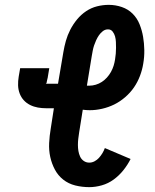

<svg xmlns="http://www.w3.org/2000/svg" viewBox="-20 -763 640 791"><path d="M348 8Q318 8 290 1Q262 -6 240.5 -23Q219 -40 206 -64.5Q193 -89 187 -116.5Q181 -144 182.5 -174Q184 -204 189 -233L202 -317H171Q153 -317 136 -320Q119 -323 104 -330.5Q89 -338 78 -350Q67 -362 61 -378Q55 -394 54.5 -411.5Q54 -429 57 -447L63 -482H183L177 -446Q177 -446 177 -446Q177 -446 177 -446V-445Q176 -440 174.5 -434.5Q173 -429 172 -423Q172 -423 172 -422.5Q172 -422 172 -422Q172 -422 172 -421.5Q172 -421 172 -421Q172 -420 171 -420Q170 -420 169 -419Q169 -418 169.5 -418Q170 -418 171 -418H219L241 -548Q245 -572 251.5 -595Q258 -618 269.5 -640.5Q281 -663 297.5 -683Q314 -703 335 -717Q356 -731 380 -737Q404 -743 428 -743Q456 -743 482 -734Q508 -725 526.5 -706.5Q545 -688 555 -663Q565 -638 569.5 -611.5Q574 -585 574.5 -556.5Q575 -528 570 -500Q566 -475 556.5 -450Q547 -425 532 -403Q517 -381 495.5 -362.5Q474 -344 450.5 -332.5Q427 -321 401 -315Q375 -309 350 -309Q343 -309 335.5 -309.5Q328 -310 321 -311L306 -217Q304 -204 302.5 -191.5Q301 -179 301 -166Q301 -153 303 -141Q305 -129 310 -118Q315 -107 325 -100Q335 -93 348 -93Q359 -93 369.5 -98.5Q380 -104 388 -113Q396 -122 402 -132Q408 -142 412 -153L518 -108Q506 -84 488.5 -62Q471 -40 448.5 -23.5Q426 -7 399.5 0.5Q373 8 348 8ZM348 -410Q361 -410 374.5 -414Q388 -418 399.5 -425.5Q411 -433 420.5 -443.5Q430 -454 437 -466.5Q444 -479 448 -492Q452 -505 454 -518Q456 -530 457 -542Q458 -554 458 -566Q458 -578 457.5 -590Q457 -602 454 -613Q451 -624 444 -633Q437 -642 425 -642Q413 -642 403.5 -634.5Q394 -627 387.5 -617.5Q381 -608 376 -597Q371 -586 367.5 -575.5Q364 -565 362 -554Q360 -543 358 -532L338 -410Q340 -410 342.5 -410Q345 -410 348 -410Z"/></svg>

Font: Iosevka Slab Extended
Style: Bold Italic
Weight: 700
Width: 7
Italic angle: -9°
Monospace: yes
Designer: Belleve Invis
Foundry: Belleve Invis
Version: Version 11.1.0; ttfautohint (v1.8.3)